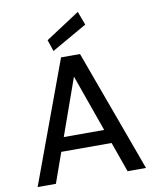

<svg xmlns="http://www.w3.org/2000/svg" viewBox="-99 -1012 878 1087"><g transform="rotate(-10 339.5 -468.5)"><path d="M28 0 286 -700H395L651 0H545L339 -580L133 0ZM145 -173 172 -253H502L529 -173ZM250 -743 228 -809 424 -937 453 -859Z"/></g></svg>

Font: DM Sans 12pt Medium
Style: Regular
Weight: 500
Version: Version 4.004;gftools[0.9.30]